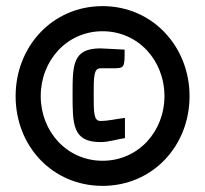

<svg xmlns="http://www.w3.org/2000/svg" viewBox="-20 -607 670 627"><path d="M345 -384C387 -384 387 -384 387 -445L308 -449C217 -449 217 -395 217 -298C217 -201 217 -143 308 -143C335 -143 361 -152 388 -156V-222C361 -219 335 -212 308 -212C286 -212 286 -239 286 -298C286 -356 286 -384 308 -384ZM31 -293C31 -130 151 0 315 0C478 0 599 -130 599 -293C599 -455 478 -587 315 -587C151 -587 31 -455 31 -293ZM113 -293C113 -410 199 -505 315 -505C431 -505 517 -410 517 -293C517 -177 431 -82 315 -82C199 -82 113 -177 113 -293Z"/></svg>

Font: Economica
Style: Bold
Weight: 700
Designer: Vicente Lamonaca
Foundry: Vicente Lamonaca
Version: Version 1.100